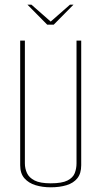

<svg xmlns="http://www.w3.org/2000/svg" viewBox="-20 -793 432 818"><path d="M97 -773H114L196 -701L278 -773H293L209 -688H181ZM196 5Q161 5 131.5 -4Q102 -13 84 -33.5Q66 -54 66 -89V-620H86V-97Q86 -75 95 -55.5Q104 -36 127.5 -24Q151 -12 196 -12Q244 -12 267.5 -24Q291 -36 298.5 -55.5Q306 -75 306 -97V-620H326V-89Q326 -54 309.5 -33.5Q293 -13 263.5 -4Q234 5 196 5Z"/></svg>

Font: Smooch Sans Thin Thin
Style: Regular
Weight: 250
Version: Version 1.010